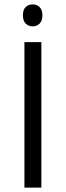

<svg xmlns="http://www.w3.org/2000/svg" viewBox="-20 -855 299 875"><path d="M91.3 0V-663.1H168.5V0ZM84.5 -785.2Q84.5 -811 97.2 -823Q109.9 -835 128.9 -835Q147.5 -835 160.4 -822.8Q173.3 -810.5 173.3 -785.2Q173.3 -759.8 160.4 -747.3Q147.5 -734.9 128.9 -734.9Q109.9 -734.9 97.2 -747.3Q84.5 -759.8 84.5 -785.2Z"/></svg>

Font: Bpm'online Open Sans
Style: Regular
Weight: 400
Foundry: Ascender Corporation
Version: Version 1.10